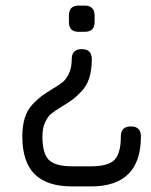

<svg xmlns="http://www.w3.org/2000/svg" viewBox="-20 -530 540 688"><path d="M283 -510Q319 -510 319 -474V-451Q319 -416 283 -416H261Q227 -416 227 -451V-474Q227 -510 261 -510ZM309 -318Q309 -280 300 -251Q291 -222 271.5 -202Q252 -182 239 -172.5Q226 -163 203 -149Q175 -132 163.5 -122.5Q152 -113 142 -92.5Q132 -72 132 -41Q132 20 155 43Q178 66 239 66H306Q367 66 390 43Q413 20 413 -41Q413 -77 449 -77Q485 -77 485 -41Q485 138 306 138H239Q148 138 104 94Q60 50 60 -41Q60 -79 69 -108Q78 -137 97.5 -157Q117 -177 130 -186.5Q143 -196 166 -210Q194 -227 205.5 -236.5Q217 -246 227 -266.5Q237 -287 237 -318Q237 -354 273 -354Q309 -354 309 -318Z"/></svg>

Font: Jura SemiBold
Style: Regular
Weight: 600
Designer: Daniel Johnson, Alexei Vanyashin
Foundry: Daniel Johnson
Version: Version 5.103